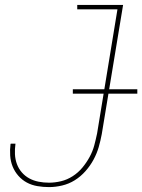

<svg xmlns="http://www.w3.org/2000/svg" viewBox="-20 -755 580 783"><path d="M180 8Q156 8 132.5 4Q109 0 89.5 -10.5Q70 -21 55 -38Q40 -55 31.5 -76Q23 -97 21.5 -121Q20 -145 23 -168Q24 -168 24 -168.5Q24 -169 24 -169H43Q43 -169 43 -168.5Q43 -168 43 -168Q40 -147 41 -126Q42 -105 49 -86Q56 -67 69 -52Q82 -37 99.5 -27.5Q117 -18 137.5 -14Q158 -10 180 -10Q204 -10 229 -16Q254 -22 276.5 -36.5Q299 -51 316 -71.5Q333 -92 345.5 -115Q358 -138 364.5 -162.5Q371 -187 376 -211L459 -717H295V-735H482L395 -208Q390 -181 382.5 -155Q375 -129 361.5 -104Q348 -79 328.5 -57Q309 -35 285 -20Q261 -5 233.5 1.5Q206 8 180 8ZM277 -373V-391H540V-373Z"/></svg>

Font: Iosevka Curly Thin Oblique
Style: Regular
Weight: 100
Italic angle: -9°
Monospace: yes
Designer: Belleve Invis
Foundry: Belleve Invis
Version: Version 11.1.0; ttfautohint (v1.8.3)